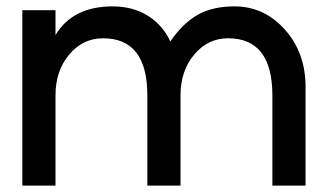

<svg xmlns="http://www.w3.org/2000/svg" viewBox="-20 -582 1028 602"><path d="M50 -550H154V-472Q208 -562 333 -562Q396 -562 443 -533Q490 -504 514 -452Q554 -510 600.5 -536Q647 -562 715 -562Q808 -562 873 -489.5Q938 -417 938 -310V0H834V-283Q834 -462 695 -462Q632 -462 589 -411Q546 -360 546 -283V0H442V-283Q442 -462 303 -462Q240 -462 197 -411Q154 -360 154 -283V0H50Z"/></svg>

Font: Edgecutting Lite Sharp
Style: Medium
Weight: 500
Designer: RandomMaerks (Nguyen Gia Bao)
Version: Version 1.0